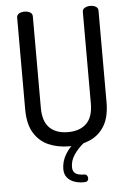

<svg xmlns="http://www.w3.org/2000/svg" viewBox="-61 -776 695 1025"><g transform="rotate(-5 286.0 -263.5)"><path d="M286 6Q224 6 175 -15.5Q126 -37 97 -84.5Q68 -132 68 -212V-702Q68 -717 80.5 -724Q93 -731 110 -731Q126 -731 139 -724Q152 -717 152 -702V-212Q152 -139 187 -104.5Q222 -70 286 -70Q349 -70 384.5 -104.5Q420 -139 420 -212V-702Q420 -717 433 -724Q446 -731 462 -731Q478 -731 491 -724Q504 -717 504 -702V-212Q504 -132 475 -84.5Q446 -37 396.5 -15.5Q347 6 286 6ZM345 204Q317 204 294 195.5Q271 187 257 169.5Q243 152 243 125Q243 83 266 45Q289 7 328 -22L364 -5Q333 20 311.5 51.5Q290 83 290 118Q290 142 305.5 152.5Q321 163 351 163Q361 163 366 169.5Q371 176 371 185Q371 193 366 198.5Q361 204 345 204Z"/></g></svg>

Font: Dosis Medium
Style: Regular
Weight: 500
Designer: EdgarTolentino, PabloImpallari, IginoMarini
Foundry: EdgarTolentino, PabloImpallari, IginoMarini
Version: Version 3.001; ttfautohint (v1.8.2)